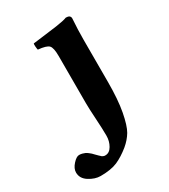

<svg xmlns="http://www.w3.org/2000/svg" viewBox="-257 -526 737 839"><g transform="rotate(-30 112.0 -106.0)"><path d="M102.1 -314Q102.1 -356 90.6 -367.9Q79.1 -379.9 37.1 -383.8Q35.6 -388.7 34.7 -399.9Q33.7 -411.1 35.2 -416Q48.8 -418 76.4 -421.1Q104 -424.3 120.1 -426.8L157.2 -431.6Q177.2 -434.6 190.9 -437.5Q204.6 -440.4 212.9 -443.8Q235.8 -443.8 235.8 -426.8Q231.9 -370.6 231.9 -320.8V-109.9Q231.9 -19.5 220.7 39.8Q209.5 99.1 193.4 127Q177.2 153.8 150.9 175.8Q116.7 203.6 84.5 217.8Q51.8 231.9 -1 231.9Q-28.8 231.9 -57.9 213.6Q-86.9 195.3 -86.9 165Q-86.9 145 -68.8 125Q-50.8 105 -37.1 105Q-28.8 105 -21 107.2Q-13.2 109.4 -7.8 111.8Q-2.4 114.3 4.6 119.9Q11.7 125.5 14.4 127.9Q17.1 130.4 23.9 137.7L32.2 146L36.6 150.4L41 154.3Q42 155.8 44.2 157.7Q46.4 159.7 47.9 160.2L51.8 162.1Q54.2 163.6 56.6 163.8Q59.1 164.1 62 164.1Q83 164.1 95.9 141.6Q108.9 119.1 108.9 91.8Q108.9 58.1 105.5 4.6Q102.1 -48.8 102.1 -76.2Z"/></g></svg>

Font: Linux Libertine G
Style: Bold
Weight: 700
Designer: Philipp H. Poll
Foundry: Philipp H. Poll
Version: Version 5.0.3